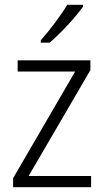

<svg xmlns="http://www.w3.org/2000/svg" viewBox="-20 -785 436 805"><path d="M328 -757V-765H262C235 -720 190 -660 151 -616V-606H188C234 -645 298 -714 328 -757ZM362 0V-47H100L359 -491V-532H54V-485H295L35 -38V0Z"/></svg>

Font: Noto Sans Malayalam SemiCondensed Light
Style: Regular
Weight: 300
Width: 4
Designer: Jelle Bosma - Monotype Design Team
Foundry: Monotype Imaging Inc.
Version: Version 2.104